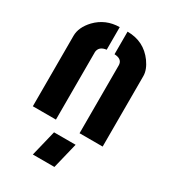

<svg xmlns="http://www.w3.org/2000/svg" viewBox="-187 -653 850 956"><g transform="rotate(30 238.0 -175.0)"><path d="M157.2 208 193.4 59.6H317.4L281.2 208ZM37.1 0V-405.3Q37.1 -454.1 81.1 -501Q134.8 -556.6 214.8 -557.6V-427.7Q173.8 -422.9 169.9 -389.6V0ZM259.8 -427.7V-557.6Q354.5 -557.6 409.2 -482.4Q438.5 -441.4 438.5 -405.3V0H305.7V-389.6Q305.7 -421.9 269.5 -426.8Q264.6 -427.7 259.8 -427.7Z"/></g></svg>

Font: Post No Bills Colombo
Style: ExtraBold
Weight: 900
Designer: Kosala Senevirathne, Siva Puranthara, Lasantha Premarathna, Tharique Azeez
Foundry: Mooniak
Version: Version 1.220 ; ttfautohint (v1.5)